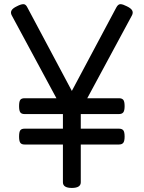

<svg xmlns="http://www.w3.org/2000/svg" viewBox="-20 -912 708 946"><path d="M334 14Q290 14 290 -14V-200H101Q86 -200 80 -208.5Q74 -217 74 -239Q74 -262 80 -270Q86 -278 101 -278H290V-350H101Q86 -350 80 -358.5Q74 -367 74 -389Q74 -412 80 -420Q86 -428 101 -428H258L38 -836Q31 -849 36.5 -860Q42 -871 63 -881Q82 -891 94.5 -891.5Q107 -892 115 -875L334 -464L553 -875Q562 -892 574 -891.5Q586 -891 605 -881Q626 -871 631.5 -860Q637 -849 630 -836L410 -428H566Q581 -428 587.5 -420Q594 -412 594 -389Q594 -367 587.5 -358.5Q581 -350 566 -350H378V-278H566Q581 -278 587.5 -270Q594 -262 594 -239Q594 -217 587.5 -208.5Q581 -200 566 -200H378V-14Q378 14 334 14Z"/></svg>

Font: Playwrite GB S
Style: Regular
Weight: 400
Designer: Veronika Burian, José Scaglione
Foundry: TypeTogether
Version: Version 1.000